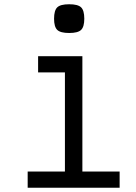

<svg xmlns="http://www.w3.org/2000/svg" viewBox="-20 -882 640 902"><path d="M285 0V-594L337 -542H159V-618H367V0ZM110 0V-76H542V0ZM305 -727Q264 -727 249 -741.5Q234 -756 234 -794Q234 -833 249 -847.5Q264 -862 305 -862Q346 -862 361 -847.5Q376 -833 376 -794Q376 -756 361 -741.5Q346 -727 305 -727Z"/></svg>

Font: Victor Mono Thin Medium
Style: Regular
Weight: 500
Monospace: yes
Version: Version 1.561;gftools[0.9.30]